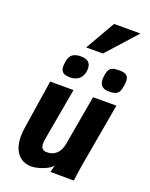

<svg xmlns="http://www.w3.org/2000/svg" viewBox="-187 -1140 975 1245"><g transform="rotate(20 300.0 -517.0)"><path d="M58.5 -152.5Q58.5 -179 63 -208L116 -550H277L213.5 -192Q210 -173 210 -157Q210 -133.5 220.2 -122.8Q230.5 -112 253.5 -112Q292 -112 317.8 -136.2Q343.5 -160.5 351.5 -206.5L412 -550H573L496 -113.5Q489.5 -77 484.5 -37.5L479.5 0.5L318 0L330 -50Q320.5 -35 296.2 -21.5Q272 -8 242 0.5Q212 9 186.5 9Q148 9 119 -10.2Q90 -29.5 74.2 -65.8Q58.5 -102 58.5 -152.5ZM161.5 -673.5Q161.5 -684 164 -701.5Q170 -742.5 191 -757.2Q212 -772 245.5 -772Q284 -772 300.8 -756.8Q317.5 -741.5 317.5 -713Q317.5 -700.5 315.5 -690Q309.5 -655.5 285.8 -637.5Q262 -619.5 228.5 -619.5Q192 -619.5 176.8 -632.2Q161.5 -645 161.5 -673.5ZM430 -682Q430 -692.5 433 -712.5Q437 -735.5 444.8 -748Q452.5 -760.5 468.2 -766.2Q484 -772 511.5 -772Q549.5 -772 564 -759.5Q578.5 -747 578.5 -720.5Q578.5 -708 575 -684.5Q571 -657.5 561.5 -643.5Q552 -629.5 536.2 -624.5Q520.5 -619.5 494.5 -619.5Q430 -619.5 430 -682ZM259.5 -838 377.5 -1043H559.5L375 -838Z"/></g></svg>

Font: JuliaMono Black
Style: Italic
Weight: 900
Italic angle: -9°
Monospace: yes
Designer: cormullion
Foundry: corm
Version: Version 0.057; ttfautohint (v1.8.4)